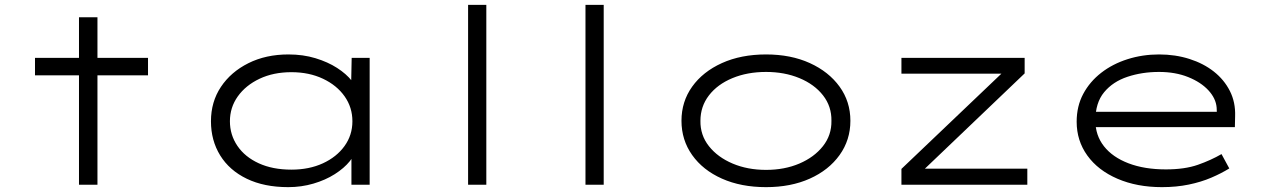

<svg xmlns="http://www.w3.org/2000/svg" viewBox="-20 -760 5241 790"><path d="M305 0V-689H381V0ZM124 -450V-522H589V-450Z M1166 10Q1067 10 995.5 -24.5Q924 -59 886 -120.5Q848 -182 848 -261Q848 -341 889 -402.5Q930 -464 1002 -500Q1074 -536 1167 -536Q1227 -536 1278 -520.5Q1329 -505 1367 -480.5Q1405 -456 1427.5 -427.5Q1450 -399 1452 -373L1424 -375L1427 -522H1501V0H1426V-148L1445 -156Q1443 -126 1419.5 -97Q1396 -68 1357.5 -43.5Q1319 -19 1269.5 -4.5Q1220 10 1166 10ZM1179 -62Q1252 -62 1308.5 -88Q1365 -114 1397.5 -159Q1430 -204 1430 -261Q1430 -318 1398 -363.5Q1366 -409 1309 -436Q1252 -463 1179 -463Q1105 -463 1048 -436Q991 -409 958.5 -363.5Q926 -318 926 -261Q926 -205 957 -159.5Q988 -114 1045 -88Q1102 -62 1179 -62Z M1906 0V-740H1981V0Z M2389 0V-740H2464V0Z M3132 10Q3029 10 2950.5 -25Q2872 -60 2828 -122Q2784 -184 2784 -263Q2784 -342 2828 -403.5Q2872 -465 2950.5 -500.5Q3029 -536 3132 -536Q3234 -536 3312 -500.5Q3390 -465 3434.5 -403.5Q3479 -342 3479 -263Q3479 -184 3434.5 -122Q3390 -60 3312 -25Q3234 10 3132 10ZM3132 -61Q3208 -61 3269 -87Q3330 -113 3366 -158.5Q3402 -204 3401 -263Q3402 -322 3366.5 -367.5Q3331 -413 3269.5 -438.5Q3208 -464 3132 -464Q3055 -464 2993.5 -438.5Q2932 -413 2897 -367.5Q2862 -322 2862 -263Q2861 -204 2897 -158.5Q2933 -113 2994.5 -87Q3056 -61 3132 -61Z M3689 0V-65L4112 -468L4133 -457H3689V-522H4196V-458L3773 -54L3755 -66H4207V0Z M4761 10Q4658 10 4578 -24.5Q4498 -59 4454 -120Q4410 -181 4410 -259Q4410 -323 4437 -373.5Q4464 -424 4511 -460.5Q4558 -497 4619.5 -516.5Q4681 -536 4749 -536Q4816 -536 4874 -517.5Q4932 -499 4974.5 -465.5Q5017 -432 5040.5 -385.5Q5064 -339 5062 -282L5061 -237H4479L4468 -300H5004L4987 -293L4986 -317Q4983 -355 4952 -388.5Q4921 -422 4868.5 -443Q4816 -464 4749 -464Q4679 -464 4619 -444Q4559 -424 4523 -380.5Q4487 -337 4487 -264Q4487 -203 4522.5 -158Q4558 -113 4623.5 -88Q4689 -63 4777 -63Q4855 -63 4909 -82Q4963 -101 5006 -126L5038 -67Q5006 -47 4964 -29Q4922 -11 4871 -0.5Q4820 10 4761 10Z"/></svg>

Font: Lexend Zetta Light
Style: Regular
Weight: 300
Designer: Bonnie Shaver-Troup, Thomas Jockin
Foundry: Lexend
Version: Version 1.007